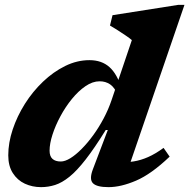

<svg xmlns="http://www.w3.org/2000/svg" viewBox="-20 -757 779 790"><path d="M466 -363.5Q452 -397 433.2 -409.8Q414.5 -422.5 390 -422.5Q361 -422.5 331.8 -402.5Q302.5 -382.5 276 -350Q249.5 -317.5 228.8 -279Q208 -240.5 196 -203.2Q184 -166 184 -137Q184 -114 196 -103.2Q208 -92.5 230 -92.5Q247.5 -92.5 269.8 -106.2Q292 -120 316.2 -144.5Q340.5 -169 363.8 -201Q387 -233 406.5 -269.8Q426 -306.5 439 -345L522.5 -592Q514 -599.5 497.8 -610.5Q481.5 -621.5 464 -632.8Q446.5 -644 432.5 -652L443 -694.5L713.5 -737H739L499 -37.5L466.5 -89.5Q500 -88 529.8 -92.8Q559.5 -97.5 589.5 -110.8Q619.5 -124 653 -148.5L678 -112.5Q602.5 -40.5 540 -13.8Q477.5 13 426.5 13Q378.5 13 362.5 -3Q346.5 -19 362 -60L423.5 -222H415Q368.5 -147 332.2 -100.5Q296 -54 265.5 -29.5Q235 -5 206.8 4Q178.5 13 149 13Q113 13 82.2 -1.2Q51.5 -15.5 32.8 -44.8Q14 -74 14 -118Q14 -169.5 32.2 -224.2Q50.5 -279 82.5 -329.8Q114.5 -380.5 157 -421Q199.5 -461.5 248.2 -485.5Q297 -509.5 348 -509.5Q398.5 -509.5 430.5 -480.8Q462.5 -452 480 -393Z"/></svg>

Font: Newsreader 9pt
Style: Bold Italic
Weight: 700
Italic angle: -17°
Designer: Hugues Gentile
Foundry: Production Type
Version: Version 1.003